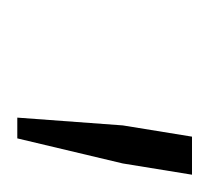

<svg xmlns="http://www.w3.org/2000/svg" viewBox="-30 -730 242 222"><g transform="rotate(90 91.0 -619.0)"><path d="M125 -640 138 -720H182L169 -640L140 -518H116Z"/></g></svg>

Font: Thasadith
Style: Italic
Weight: 400
Italic angle: -9°
Designer: Cadson Demak Co.,Ltd.
Foundry: Cadson Demak Co.,Ltd.
Version: Version 1.000; ttfautohint (v1.6)